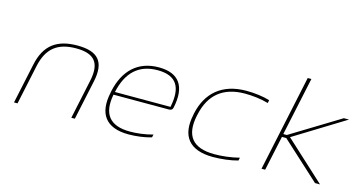

<svg xmlns="http://www.w3.org/2000/svg" viewBox="-76 -1035 2568 1369"><g transform="rotate(15 1207.5 -350.5)"><path d="M139 -295 76 0H102L164 -291C193 -428 269 -487 405 -487C540 -487 590 -428 561 -291L499 0H525L588 -295C619 -444 561 -509 409 -509C256 -509 170 -444 139 -295Z M1185 -259C1220 -422 1160 -509 1010 -509C855 -509 759 -415 725 -256L723 -244C689 -85 753 9 923 9C978 9 1042 1 1091 -14L1096 -36C1039 -20 978 -13 928 -13C776 -13 719 -91 747 -237H1155C1175 -237 1182 -245 1185 -259ZM752 -258C784 -407 867 -487 1006 -487C1148 -487 1193 -408 1162 -258Z M1336 -256 1334 -244C1300 -85 1368 9 1546 9C1607 9 1676 1 1729 -14L1734 -36C1671 -20 1607 -13 1551 -13C1388 -13 1328 -94 1360 -246L1362 -254C1394 -406 1489 -487 1652 -487C1707 -487 1769 -480 1825 -464L1829 -486C1782 -501 1716 -509 1656 -509C1478 -509 1370 -415 1336 -256Z M2054 -710 1903 0H1930L1985 -257H2017L2298 0H2335L2041 -270L2415 -500H2377L2015 -279H1989L2081 -710Z"/></g></svg>

Font: LT Wave Mono Thin
Style: Italic
Weight: 100
Designer: Daniel Lyons
Version: Version 2.5 (Glyphs App)